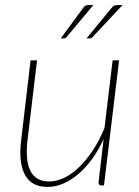

<svg xmlns="http://www.w3.org/2000/svg" viewBox="-20 -731 549 757"><path d="M52.5 0ZM126 -493 88.5 -179Q84 -140 86.5 -109.8Q89 -79.5 99.2 -58.5Q109.5 -37.5 128 -26.5Q146.5 -15.5 174 -15.5Q203.5 -15.5 233.8 -30.2Q264 -45 292.5 -72.5Q321 -100 346.5 -139Q372 -178 392 -226.5L424 -493H449.5L390 0H379.5Q373.5 0 371 -3.5Q368.5 -7 368.5 -11.5L388.5 -182.5Q368.5 -139 343 -104Q317.5 -69 288.5 -44.5Q259.5 -20 228.8 -7Q198 6 167.5 6Q103.5 6 78 -42.5Q52.5 -91 63.5 -179L100.5 -493ZM348 -711 243 -585.5Q238.5 -579.5 231 -579.5H219.5L306.5 -698Q311.5 -705.5 316.2 -708.2Q321 -711 329.5 -711ZM463 -711 345.5 -585.5Q341 -579.5 333.5 -579.5H321L418.5 -698Q425 -705.5 429 -708.2Q433 -711 442.5 -711Z"/></svg>

Font: Lato Thin
Style: Italic
Weight: 200
Italic angle: -7°
Designer: Lukasz Dziedzic
Foundry: tyPoland Lukasz Dziedzic
Version: Version 2.007; 2014-02-27